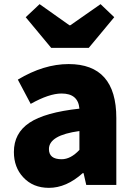

<svg xmlns="http://www.w3.org/2000/svg" viewBox="-20 -892 646 926"><path d="M92 -37Q47 -85 47 -159Q47 -250 122 -300Q197 -350 363 -368Q357 -441 277 -441Q217 -441 128 -391L66 -508Q191 -583 311 -583Q541 -583 541 -323V0H396L383 -57H379Q300 14 216 14Q139 14 92 -37ZM363 -169V-260Q216 -240 216 -173Q216 -124 277 -124Q321 -124 363 -169ZM104 -809 171 -872 315 -770H319L465 -872L531 -809L408 -661H227Z"/></svg>

Font: Source Han Sans CN Heavy
Style: Bold
Weight: 900
Designer: Ryoko NISHIZUKA (kana & ideographs); Paul D. Hunt (Latin, Greek & Cyrillic); Wenlong ZHANG (bopomofo); Sandoll Communica
Foundry: Adobe Systems Incorporated
Version: Version 1.000;PS 1;hotconv 1.0.78;makeotf.lib2.5.61930